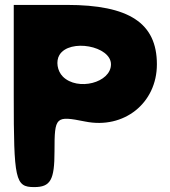

<svg xmlns="http://www.w3.org/2000/svg" viewBox="-20 -562 692 782"><path d="M36 -171C36 171 42 200 119 200C186 200 202 171 202 54C202 -88 206 -91 327 -67C485 -35 619 -142 619 -300C619 -468 506 -542 252 -542H36ZM432 -300C432 -225 296 -190 236 -250C213 -273 207 -313 222 -338C263 -406 432 -375 432 -300Z"/></svg>

Font: Hussar Skorodowane
Style: Bold
Weight: 700
Foundry: Cannot Into Space Fonts
Version: Version 0.892